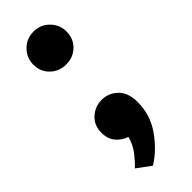

<svg xmlns="http://www.w3.org/2000/svg" viewBox="-215 -508 672 672"><g transform="rotate(-45 121.5 -172.0)"><path d="M126 -324Q90.5 -324 67 -347.2Q43.5 -370.5 43.5 -405Q43.5 -438 67 -462.2Q90.5 -486.5 126 -486.5Q161 -486.5 184.5 -462.2Q208 -438 208 -405Q208 -370.5 184.5 -347.2Q161 -324 126 -324ZM89.5 141 38 103Q52 91 72.2 65.5Q92.5 40 100 9Q76 1.5 59.8 -18Q43.5 -37.5 43.5 -68Q43.5 -104.5 68.2 -126.8Q93 -149 125 -149Q159.5 -149 184.5 -124.8Q209.5 -100.5 209.5 -54.5Q209.5 9 173.2 60.5Q137 112 89.5 141Z"/></g></svg>

Font: Overpass
Style: Bold
Weight: 700
Designer: Delve Withrington, Dave Bailey, Thomas Jockin
Foundry: Delve Fonts LLC
Version: Version 4.000; ttfautohint (v1.8.3)